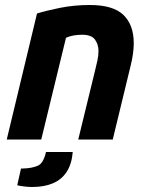

<svg xmlns="http://www.w3.org/2000/svg" viewBox="-20 -558 600 768"><path d="M7 0 128 -504Q163 -515 219.5 -526.5Q276 -538 339 -538Q433 -538 474 -498Q515 -458 515 -385Q515 -366 512 -343.5Q509 -321 503 -297L431 0H293L361 -279Q365 -296 369.5 -315.5Q374 -335 374 -354Q374 -380 360 -399.5Q346 -419 309 -419Q293 -419 276.5 -416.5Q260 -414 244 -407L145 0ZM108 190Q93 190 74 187.5Q55 185 49 183L64 116H73Q108 115 131 105Q154 95 164 50H271Q267 98 247 129Q227 160 192 175Q157 190 108 190Z"/></svg>

Font: Ubuntu Sans Mono
Style: Bold Italic
Weight: 700
Italic angle: -13.5°
Monospace: yes
Designer: Dalton Maag Ltd
Foundry: Dalton Maag Ltd
Version: Version 1.006